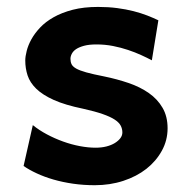

<svg xmlns="http://www.w3.org/2000/svg" viewBox="-20 -528 545 560"><path d="M422.9 -352.1Q409.2 -359.4 391.6 -367.4Q374 -375.5 353.5 -382.3Q333 -389.2 309.8 -393.8Q286.6 -398.4 261.2 -398.4Q239.7 -398.4 225.3 -394.5Q210.9 -390.6 202.1 -384.8Q193.4 -378.9 189.5 -371.3Q185.5 -363.8 185.5 -356.4Q185.5 -347.7 188.7 -340.8Q191.9 -334 202.1 -328.1Q212.4 -322.3 231.7 -316.9Q251 -311.5 283.2 -305.2Q321.3 -297.4 355 -285.9Q388.7 -274.4 414.1 -256.6Q439.5 -238.8 454.1 -213.6Q468.8 -188.5 468.8 -153.8Q468.8 -118.7 452.1 -88.4Q435.5 -58.1 407 -35.6Q378.4 -13.2 339.6 -0.5Q300.8 12.2 256.3 12.2Q223.6 12.2 193.1 7.8Q162.6 3.4 135.7 -4.4Q108.9 -12.2 86.9 -22.5Q64.9 -32.7 48.8 -43.9L75.7 -163.1Q93.8 -148.4 116.7 -136.2Q139.6 -124 164.1 -115.2Q188.5 -106.4 212.9 -101.8Q237.3 -97.2 258.8 -97.2Q275.9 -97.2 290.3 -100.8Q304.7 -104.5 314.9 -110.8Q325.2 -117.2 331.1 -125Q336.9 -132.8 336.9 -141.6Q336.9 -152.3 332 -161.6Q327.1 -170.9 314.5 -179.2Q301.8 -187.5 279.5 -195.3Q257.3 -203.1 222.2 -210.9Q169.9 -221.7 137.2 -236.3Q104.5 -251 85.9 -269Q67.4 -287.1 60.5 -307.9Q53.7 -328.6 53.7 -351.6Q53.7 -363.3 57.9 -379.6Q62 -396 71.5 -413.3Q81.1 -430.7 96.9 -447.5Q112.8 -464.4 136.5 -477.8Q160.2 -491.2 192.1 -499.5Q224.1 -507.8 266.1 -507.8Q295.9 -507.8 321.8 -504.4Q347.7 -501 369.6 -495.4Q391.6 -489.7 409.7 -482.7Q427.7 -475.6 441.9 -468.8Z"/></svg>

Font: Andika New Basic
Style: Bold
Weight: 700
Designer: Victor Gaultney, Annie Olsen, Pablo Ugerman
Foundry: SIL International
Version: Version 5.500; ttfautohint (v1.8.3)